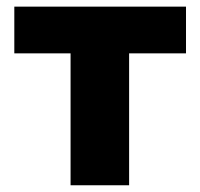

<svg xmlns="http://www.w3.org/2000/svg" viewBox="-20 -550 595 570"><path d="M22.5 -391.6H189.5V0H363.3V-391.6H532.2V-530.3H22.5Z"/></svg>

Font: Pretendard Black
Style: Regular
Weight: 900
Designer: Base glyphs from Inter by Rasmus Andersson; Hangeul glyphs from Noto Sans CJK(Source Han Sans) by Jang Soo-young and Kan
Foundry: Kil Hyung-jin
Version: Version 1.309;Glyphs 3.2 (3225)